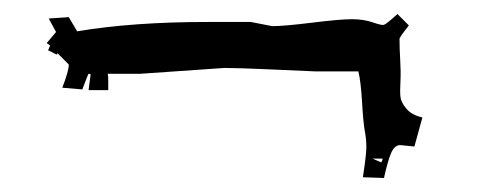

<svg xmlns="http://www.w3.org/2000/svg" viewBox="-20 -364 686 271"><path d="M105 -236.8 107.9 -258.8Q107.9 -259.8 105 -259.8Q104.5 -259.8 96.2 -237.8L67.9 -240.2Q77.1 -263.7 77.1 -272.9L61 -289.1Q61 -287.1 60.3 -287.1Q59.6 -287.1 58.6 -287.6Q57.6 -288.1 54.4 -289.8Q51.3 -291.5 47.9 -293L50.8 -299.8L45.9 -303.2L59.1 -318.8L48.8 -337.9L77.1 -339.8L88.9 -319.8Q167.5 -333 272.9 -333H334L364.3 -327.1Q380.9 -327.1 420.4 -332Q460 -336.9 476.6 -336.9Q493.2 -336.9 505.9 -332.5Q518.6 -328.1 521.7 -328.9Q524.9 -329.6 541 -344.2L557.1 -328.1Q543.9 -311.5 543.9 -309.1Q543.9 -295.4 544.9 -279.1Q545.9 -262.7 545.2 -248.8Q544.4 -234.9 545.2 -227.3Q545.9 -219.7 553.5 -210.7Q561 -201.7 576.2 -198.2L564.9 -157.2L544.9 -159.2Q536.6 -159.2 531.7 -147.2Q526.9 -135.3 522 -112.8L492.2 -113.8Q497.1 -145.5 497.1 -156.5Q497.1 -167.5 494.9 -179.2Q492.7 -190.9 491 -220.2Q489.3 -249.5 485.8 -263.2H425.8L359.9 -266.1Q315.9 -268.1 296.9 -268.1L177.2 -259.8H131.8Q132.8 -258.8 132.8 -250V-236.8ZM520 -140.1H505.9L518.1 -134.8Q520 -137.7 520 -140.1Z"/></svg>

Font: Eater Caps
Style: Regular
Weight: 400
Version: Version 001.002